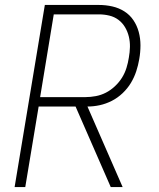

<svg xmlns="http://www.w3.org/2000/svg" viewBox="-20 -755 640 775"><path d="M39 0 161 -735H379Q407 -735 433.5 -729Q460 -723 482 -709Q504 -695 518.5 -673.5Q533 -652 540 -626Q547 -600 547 -572Q547 -544 542 -516Q538 -492 530 -467.5Q522 -443 508.5 -420.5Q495 -398 475 -379Q455 -360 431.5 -348Q408 -336 383 -330.5Q358 -325 333 -325L475 0H427L285 -325H136L82 0ZM142 -363H325Q345 -363 366.5 -367Q388 -371 407.5 -381Q427 -391 444 -407Q461 -423 472.5 -441.5Q484 -460 490.5 -481Q497 -502 500 -522Q504 -544 504.5 -565.5Q505 -587 500 -607.5Q495 -628 484.5 -645.5Q474 -663 458 -675Q442 -687 421.5 -692Q401 -697 379 -697H197Z"/></svg>

Font: Iosevka SS04 XLt Ex
Style: Italic
Weight: 200
Width: 7
Italic angle: -9°
Monospace: yes
Designer: Belleve Invis
Foundry: Belleve Invis
Version: Version 19.0.0; ttfautohint (v1.8.4)